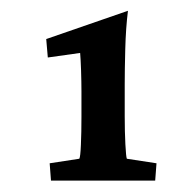

<svg xmlns="http://www.w3.org/2000/svg" viewBox="-20 -486 353 351"><path d="M208 -273.9Q208 -245.1 209.2 -222.2Q210.4 -199.2 211.9 -195.8L266.1 -187.5L263.7 -155.8H73.2L70.8 -187.5L125 -195.8Q127 -199.2 127.9 -221.4Q128.9 -243.7 128.9 -272V-319.3Q128.9 -335 128.2 -357.4Q127.4 -379.9 126.5 -389.2L67.4 -380.9L64.5 -414.6L213.9 -466.3Q210 -434.6 209 -396.5Q208 -358.4 208 -331.1Z"/></svg>

Font: Lateef Medium
Style: Regular
Weight: 500
Designer: SIL International
Foundry: SIL International
Version: Version 4.200